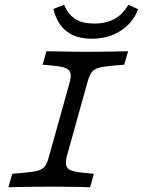

<svg xmlns="http://www.w3.org/2000/svg" viewBox="-20 -786 600 806"><path d="M187.1 -2.4Q162.1 -2.4 131.9 -2Q101.6 -1.6 71.4 -1.2Q41.1 -0.8 15.3 0L31.5 -56.5L85.5 -61.3Q121.8 -64.5 140.7 -70.2Q159.7 -75.8 169 -88.3Q178.2 -100.8 184.7 -125.8L273.4 -443.5Q279 -466.9 275.4 -480.2Q271.8 -493.5 254.8 -500.4Q237.9 -507.3 200.8 -510.5L158.9 -514.5L175 -571Q192.7 -571 221.8 -570.2Q250.8 -569.4 283.9 -569Q316.9 -568.5 345.2 -568.5H346Q371.8 -568.5 401.6 -569Q431.5 -569.4 462.1 -569.8Q492.7 -570.2 517.7 -571L501.6 -514.5L447.6 -509.7Q412.1 -506.5 393.1 -500.8Q374.2 -495.2 364.9 -482.7Q355.6 -470.2 348.4 -445.2L259.7 -127.4Q254.8 -104.8 258.1 -91.1Q261.3 -77.4 278.6 -70.6Q296 -63.7 332.3 -60.5L374.2 -56.5L358.1 0Q340.3 -0.8 311.3 -1.2Q282.3 -1.6 249.6 -2Q216.9 -2.4 187.9 -2.4H187.1ZM365.3 -623.4Q300 -623.4 259.7 -654.4Q219.4 -685.5 204 -748.4L249.2 -766.1Q266.1 -725 296.4 -706Q326.6 -687.1 375.8 -687.1Q425.8 -687.1 461.3 -706.9Q496.8 -726.6 518.5 -766.1L559.7 -747.6Q538.7 -690.3 486.7 -656.9Q434.7 -623.4 365.3 -623.4Z"/></svg>

Font: Playfair 5pt SemiExpanded Light
Style: Italic
Weight: 300
Width: 6
Italic angle: -15.6°
Designer: Claus Eggers Sørensen
Foundry: Claus Eggers Sørensen
Version: Version 2.203